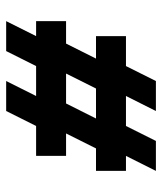

<svg xmlns="http://www.w3.org/2000/svg" viewBox="29 -655 528 626"><g transform="rotate(-90 293.0 -342.0)"><path d="M390.6 -195.3 341.8 -97.7H244.1L293 -195.3H195.3L146.5 -97.7H48.8L97.7 -195.3H48.8V-293H122.1L170.9 -390.6H97.7V-488.3H195.3L244.1 -585.9H341.8L293 -488.3H390.6L439.5 -585.9H537.1L488.3 -488.3H537.1V-390.6H463.9L415 -293H488.3V-195.3ZM317.4 -293 366.2 -390.6H268.6L219.7 -293Z"/></g></svg>

Font: BabelStone Runic Berhtwald
Style: Regular
Weight: 400
Designer: Andrew West
Foundry: BabelStone
Version: Version 7.004;November 9, 2023